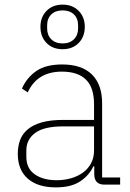

<svg xmlns="http://www.w3.org/2000/svg" viewBox="-20 -799 562 831"><path d="M431 0Q390 0 388 -42V-79H384Q366 -40 327 -14Q288 12 222 12Q143 12 100 -26Q57 -64 57 -133Q57 -166 67 -193Q77 -220 100.5 -239.5Q124 -259 161.5 -269.5Q199 -280 254 -280H387V-348Q387 -420 352 -454.5Q317 -489 248 -489Q141 -489 100 -399L75 -416Q96 -463 137 -491.5Q178 -520 249 -520Q334 -520 378 -476.5Q422 -433 422 -352V-31H500V0ZM225 -19Q258 -19 287.5 -27.5Q317 -36 339 -52Q361 -68 374 -92Q387 -116 387 -148V-252H254Q170 -252 132 -223.5Q94 -195 94 -148V-120Q94 -70 130.5 -44.5Q167 -19 225 -19ZM251 -586Q208 -586 181.5 -613Q155 -640 155 -683Q155 -725 181.5 -752Q208 -779 251 -779Q294 -779 320.5 -752Q347 -725 347 -683Q347 -640 320.5 -613Q294 -586 251 -586ZM251 -611Q282 -611 300 -629Q318 -647 318 -676V-689Q318 -719 300 -736.5Q282 -754 251 -754Q220 -754 202 -736.5Q184 -719 184 -689V-676Q184 -647 202 -629Q220 -611 251 -611Z"/></svg>

Font: IBM Plex Sans Thai ExtraLight
Style: Regular
Weight: 200
Designer: Mike Abbink, Paul van der Laan, Pieter van Rosmalen, Ben Mitchell, Mark Frömberg
Foundry: Bold Monday
Version: Version 1.1